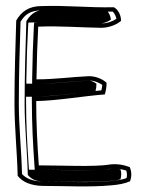

<svg xmlns="http://www.w3.org/2000/svg" viewBox="-20 -616 505 663"><path d="M30 -258C30 -176 39 -93 41 -9C58 13 87 25 128 26C206 26 289 31 364 24C389 22 411 18 429 10C435 -6 435 -23 428 -39C407 -47 384 -51 359 -48C310 -39 190 -45 114 -45C109 -117 105 -189 105 -267C175 -268 265 -284 342 -290C346 -303 348 -316 348 -330C336 -342 312 -353 287 -353C223 -350 170 -342 106 -342C107 -409 109 -470 112 -524C188 -527 257 -521 329 -520C357 -520 383 -531 398 -544C398 -565 387 -584 373 -591C287 -589 210 -598 123 -595C79 -595 53 -575 36 -545C33 -449 30 -358 30 -258ZM45 -258C45 -356 48 -448 51 -541C66 -566 85 -580 123 -580C208 -583 284 -574 369 -576C375 -571 380 -561 382 -551C369 -542 349 -535 329 -535C258 -536 188 -542 111 -539L98 -538L97 -525C94 -471 92 -409 91 -342V-327H106C171 -327 225 -335 287 -338C306 -338 323 -330 333 -323C333 -315 331 -310 330 -304C254 -297 170 -283 105 -282H90V-267C90 -188 94 -116 99 -44L100 -30H114C189 -30 309 -24 361 -33C382 -35 400 -32 416 -27C419 -17 419 -10 417 -1C401 5 384 7 363 9C290 16 206 11 128 11C92 10 70 0 56 -15C54 -100 45 -178 45 -258ZM65 -258C65 -177 74 -96 76 -12C90 5 107 10 129 11C210 11 290 15 357 9C374 8 385 7 396 3C399 -8 400 -20 396 -31C386 -34 378 -35 370 -34C303 -23 186 -30 114 -30H80L79 -45C74 -117 70 -189 70 -267V-282H104C158 -283 234 -294 310 -302C312 -310 313 -318 313 -327C304 -334 292 -338 288 -338C230 -335 176 -327 106 -327H71V-342C72 -409 74 -470 77 -524L78 -538L109 -539C191 -542 261 -536 329 -535C334 -535 350 -539 363 -548C362 -559 357 -570 352 -576C269 -576 199 -583 126 -580H124H123C110 -580 89 -573 71 -543C68 -448 65 -357 65 -258Z"/></svg>

Font: Snowfall
Style: Eco
Weight: 400
Designer: Jasper
Foundry: Cannot Into Space Fonts
Version: Version 0.9